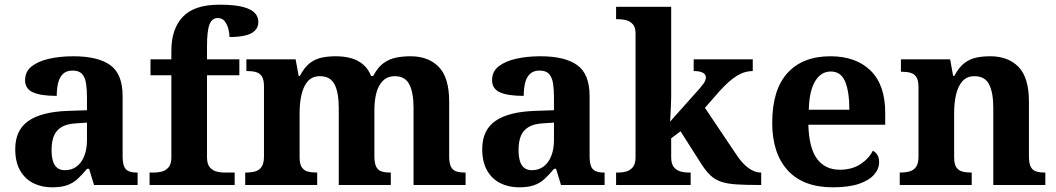

<svg xmlns="http://www.w3.org/2000/svg" viewBox="-20 -789 4505 819"><path d="M202 10Q158 10 122.5 -7.5Q87 -25 66 -61.4Q45 -97.7 45 -153Q45 -234 101 -273Q157 -312 269 -316L351 -318.8V-374Q351 -407.6 347 -433.3Q343 -459 330 -473.5Q317 -488 289.5 -488Q264 -488 249 -474Q234 -460 228 -435.5Q222 -411 222 -380Q155 -380 121 -395Q87 -410 87 -447Q87 -483.8 115 -505.9Q143 -528 189.9 -538.5Q236.8 -549 292.8 -549Q398 -549 450.5 -511Q503 -473 503 -379.4V-124.1Q503 -96.6 508.5 -81.3Q514 -66 527.7 -59.5Q541.4 -53 563 -53H567V0H381L360 -69H351.4Q329 -42 309.5 -24.5Q290 -7 265 1.5Q240 10 202 10ZM256.8 -63Q286 -63 306.8 -78.7Q327.7 -94.3 339.3 -123.3Q351 -152.3 351 -191V-266L306 -263Q266 -261 242.9 -247.3Q219.9 -233.5 209.9 -209.3Q200 -185.1 200 -149.4Q200 -121 206 -101.5Q212 -82 224.8 -72.5Q237.6 -63 256.8 -63Z M618 0V-53H640Q655 -53 671.5 -57.5Q688 -62 699.5 -76Q711 -90 711 -118V-468H622V-536H711V-573Q711 -666 760 -717.5Q809 -769 915 -769Q980 -769 1016 -759.5Q1052 -750 1067 -733.5Q1082 -717 1082 -696Q1082 -674 1068.5 -659.5Q1055 -645 1027.5 -638Q1000 -631 959 -631Q959 -647 954 -666Q949 -685 938.5 -698.5Q928 -712 909 -712Q884 -712 873.5 -684.5Q863 -657 863 -591V-536H1001V-468H863V-118Q863 -90 874.5 -76Q886 -62 903 -57.5Q920 -53 934 -53H981V0Z M1026 0V-53H1028Q1051.3 -53 1068.5 -57.8Q1085.7 -62.6 1095.9 -77.4Q1106 -92.3 1106 -122V-421Q1106 -449.5 1097 -463.2Q1088 -477 1072 -481.5Q1056 -486 1034 -486H1031V-536H1241L1254 -465H1259Q1279 -503 1302.5 -520.5Q1326 -538 1353.3 -543.5Q1380.6 -549 1412 -549Q1449 -549 1478.5 -540.5Q1508 -532 1529.5 -513.5Q1551 -495 1563 -465H1572Q1592 -503 1617 -520.5Q1642 -538 1670.8 -543.5Q1699.6 -549 1731 -549Q1808 -549 1852 -503.2Q1896 -457.4 1896 -356V-123.5Q1896 -93 1903.5 -78Q1911 -63 1926 -58Q1941 -53 1963 -53H1966V0H1744V-329Q1744 -394 1726.1 -429Q1708.3 -464 1664.2 -464Q1633 -464 1613.4 -444.4Q1593.8 -424.9 1585.4 -392.4Q1577 -360 1577 -321V-124Q1577 -93.5 1584.5 -78.3Q1592 -63 1607 -58Q1622 -53 1644 -53H1647V0H1425V-329Q1425 -394 1407.1 -429Q1389.1 -464 1344.8 -464Q1312 -464 1293.1 -442.5Q1274.3 -420.9 1266.1 -385.5Q1258 -350.1 1258 -309V-118Q1258 -90 1267 -76Q1276 -62 1292 -57.5Q1308 -53 1330 -53H1333V0Z M2194 10Q2150 10 2114.5 -7.5Q2079 -25 2058 -61.4Q2037 -97.7 2037 -153Q2037 -234 2093 -273Q2149 -312 2261 -316L2343 -318.8V-374Q2343 -407.6 2339 -433.3Q2335 -459 2322 -473.5Q2309 -488 2281.5 -488Q2256 -488 2241 -474Q2226 -460 2220 -435.5Q2214 -411 2214 -380Q2147 -380 2113 -395Q2079 -410 2079 -447Q2079 -483.8 2107 -505.9Q2135 -528 2181.9 -538.5Q2228.8 -549 2284.8 -549Q2390 -549 2442.5 -511Q2495 -473 2495 -379.4V-124.1Q2495 -96.6 2500.5 -81.3Q2506 -66 2519.7 -59.5Q2533.4 -53 2555 -53H2559V0H2373L2352 -69H2343.4Q2321 -42 2301.5 -24.5Q2282 -7 2257 1.5Q2232 10 2194 10ZM2248.8 -63Q2278 -63 2298.8 -78.7Q2319.7 -94.3 2331.3 -123.3Q2343 -152.3 2343 -191V-266L2298 -263Q2258 -261 2234.9 -247.3Q2211.9 -233.5 2201.9 -209.3Q2192 -185.1 2192 -149.4Q2192 -121 2198 -101.5Q2204 -82 2216.8 -72.5Q2229.6 -63 2248.8 -63Z M2608 0V-53H2620Q2635 -53 2651.5 -57.5Q2668 -62 2679.5 -76Q2691 -90 2691 -118V-646Q2691 -673 2679 -686Q2667 -699 2650.5 -703Q2634 -707 2620 -707H2608V-760H2843V-374Q2843 -361 2842 -343Q2841 -325 2840.5 -308.5Q2840 -292 2839 -281Q2838 -270 2838 -270L2964 -411Q2975 -424 2981 -432.5Q2987 -441 2989 -447.5Q2991 -454 2991 -459Q2991 -472 2977.5 -479Q2964 -486 2939 -486V-536H3191V-486Q3174 -486 3157 -481Q3140 -476 3123 -465.5Q3106 -455 3088 -439Q3070 -423 3050 -401L2987 -329L3120 -131Q3146 -91 3173 -72Q3200 -53 3224 -53H3227V0H3213Q3158 0 3120.5 -2.5Q3083 -5 3057 -13.5Q3031 -22 3011.5 -40Q2992 -58 2972 -89L2883 -229L2843 -199V-118Q2843 -90 2854.5 -76Q2866 -62 2883 -57.5Q2900 -53 2914 -53H2926V0Z M3533 10Q3406 10 3340 -62.5Q3274 -135 3274 -265Q3274 -406 3339 -477.5Q3404 -549 3522 -549Q3631 -549 3693.5 -488Q3756 -427 3756 -308V-257H3428Q3431 -157 3465.5 -111Q3500 -65 3562 -65Q3614 -65 3650 -88.5Q3686 -112 3703 -146Q3717 -139 3723.5 -126.5Q3730 -114 3730 -97Q3730 -69 3709 -44.5Q3688 -20 3644.5 -5Q3601 10 3533 10ZM3603 -321Q3603 -398 3585 -441Q3567 -484 3524 -484Q3482 -484 3457 -442.5Q3432 -401 3430 -321Z M3818 0V-53H3820Q3843 -53 3860.5 -58Q3878 -63 3888 -77.7Q3898 -92.4 3898 -121.8V-417.6Q3898 -446 3889 -460Q3880 -474 3864 -478.5Q3848 -483 3826 -483H3823V-536H4033L4045.7 -465H4050.5Q4071 -503 4094.5 -520.5Q4118 -538 4145.3 -543.5Q4172.7 -549 4203.9 -549Q4281 -549 4325 -503.2Q4369 -457.4 4369 -356V-123.5Q4369 -93 4376.5 -78Q4384 -63 4399 -58Q4414 -53 4436 -53H4439V0H4217V-329Q4217 -394 4199.1 -429Q4181.3 -464 4136.8 -464Q4104 -464 4085.2 -442.5Q4066.3 -420.9 4058.2 -385.5Q4050 -350.1 4050 -309V-118Q4050 -90 4059 -76Q4068 -62 4084 -57.5Q4100 -53 4122 -53H4125V0Z"/></svg>

Font: Noto Serif Armenian
Style: Regular
Weight: 400
Designer: Monotype Design Team
Foundry: Monotype Imaging Inc.
Version: Version 2.007